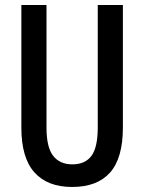

<svg xmlns="http://www.w3.org/2000/svg" viewBox="-20 -734 574 764"><path d="M469 -227Q469 -105 418 -47.5Q367 10 267 10Q169 10 117 -48Q65 -106 65 -226V-714H165V-226Q165 -148 191.5 -114Q218 -80 268 -80Q319 -80 344 -114Q369 -148 369 -227V-714H469Z"/></svg>

Font: Noto Sans Lao Looped ExtraCondensed Medium
Style: Regular
Weight: 500
Width: 2
Designer: Mark Frömberg, Ben Mitchell
Foundry: The Fontpad Ltd
Version: Version 1.002; ttfautohint (v1.8.4.7-5d5b)